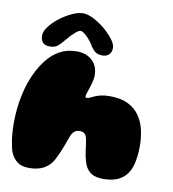

<svg xmlns="http://www.w3.org/2000/svg" viewBox="-92 -910 915 1015"><g transform="rotate(10 365.5 -402.5)"><path d="M133.5 25Q92.5 25 70 8.8Q47.5 -7.5 34.5 -35.5Q29.5 -46 25.5 -62.8Q21.5 -79.5 18.2 -100.8Q15 -122 13.2 -146Q11.5 -170 11.5 -195Q11.5 -232.5 15.2 -270.5Q19 -308.5 26.8 -345.2Q34.5 -382 46.5 -416.8Q58.5 -451.5 75 -483Q91.5 -514.5 112.5 -542Q143 -581.5 183 -603.8Q223 -626 274 -626Q326 -626 357.5 -596.5Q389 -567 389 -517.5Q389 -503.5 386 -489.2Q383 -475 378.8 -461.8Q374.5 -448.5 370.5 -436.5Q366.5 -424.5 363.5 -415.2Q360.5 -406 360.5 -400.5Q360.5 -393 367.5 -393Q376 -393 385.5 -397.5Q395 -402 408 -408Q421 -414 440.5 -418.5Q460 -423 488.5 -423Q545.5 -423 584 -404.5Q622.5 -386 645.8 -353.5Q669 -321 679 -279Q689 -237 689 -190Q689 -168.5 687.2 -148.5Q685.5 -128.5 682.2 -111.2Q679 -94 674.2 -79.5Q669.5 -65 663.5 -54Q645 -20.5 611.8 -3.2Q578.5 14 528.5 14Q487.5 14 464.8 -0.2Q442 -14.5 430 -41Q425.5 -51.5 422 -63.8Q418.5 -76 415.8 -90.2Q413 -104.5 410.8 -120.2Q408.5 -136 406.5 -153Q404.5 -169 401.8 -180.5Q399 -192 394.5 -199.2Q390 -206.5 382.5 -210.2Q375 -214 363.5 -214Q354 -214 346.5 -211.5Q339 -209 333 -203.5Q327 -198 321.8 -189Q316.5 -180 312 -167Q305 -147 299.2 -131.5Q293.5 -116 288 -102.5Q282.5 -89 276 -75Q269.5 -61 261 -44Q243.5 -11 211.5 7Q179.5 25 133.5 25ZM128.5 -626.5Q78.5 -626.5 78.5 -677Q78.5 -699 98.2 -725.2Q118 -751.5 148.8 -775.2Q179.5 -799 213 -814.5Q246.5 -830 273.5 -830Q297.5 -830 329.2 -813.8Q361 -797.5 390.5 -772.8Q420 -748 439.5 -722.2Q459 -696.5 459 -677Q459 -654 446 -641Q433 -628 411 -628Q383.5 -628 368.5 -641.2Q353.5 -654.5 341.5 -675.5Q334 -688.5 321.2 -702.8Q308.5 -717 295.8 -726.8Q283 -736.5 275 -736.5Q267.5 -736.5 254 -725.8Q240.5 -715 226.5 -700.2Q212.5 -685.5 202.5 -673Q187 -653.5 171 -640Q155 -626.5 128.5 -626.5Z"/></g></svg>

Font: Gluten Black
Style: Regular
Weight: 900
Designer: Tyler Finck
Foundry: Etcetera Type Company
Version: Version 1.300